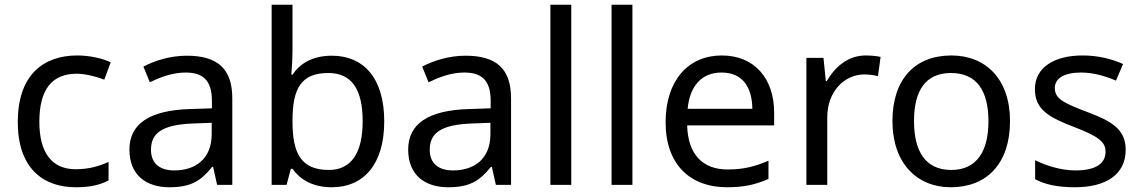

<svg xmlns="http://www.w3.org/2000/svg" viewBox="-20 -780 4814 810"><path d="M300 10C361 10 402 0 438 -19V-97C401 -80 357 -66 299 -66C198 -66 146 -137 146 -266C146 -400 197 -469 304 -469C341 -469 388 -456 420 -444L447 -517C415 -533 360 -546 306 -546C162 -546 55 -463 55 -265C55 -75 157 10 300 10Z M768 -545C698 -545 632 -524 585 -499L612 -433C656 -454 707 -474 763 -474C833 -474 874 -444 874 -355V-323L783 -320C608 -315 526 -256 526 -149C526 -40 598 10 695 10C785 10 828 -17 875 -76H879L896 0H960V-365C960 -490 898 -545 768 -545ZM794 -259 873 -262V-214C873 -110 805 -61 715 -61C657 -61 617 -88 617 -148C617 -216 660 -254 794 -259Z M1214 -575V-760H1126V0H1189L1207 -68H1214C1244 -25 1296 10 1380 10C1512 10 1601 -84 1601 -268C1601 -452 1513 -545 1380 -545C1296 -545 1244 -510 1214 -465H1209C1211 -487 1214 -530 1214 -575ZM1365 -472C1463 -472 1510 -404 1510 -269C1510 -136 1463 -63 1367 -63C1249 -63 1214 -135 1214 -267V-271C1214 -408 1251 -472 1365 -472Z M1944 -545C1874 -545 1808 -524 1761 -499L1788 -433C1832 -454 1883 -474 1939 -474C2009 -474 2050 -444 2050 -355V-323L1959 -320C1784 -315 1702 -256 1702 -149C1702 -40 1774 10 1871 10C1961 10 2004 -17 2051 -76H2055L2072 0H2136V-365C2136 -490 2074 -545 1944 -545ZM1970 -259 2049 -262V-214C2049 -110 1981 -61 1891 -61C1833 -61 1793 -88 1793 -148C1793 -216 1836 -254 1970 -259Z M2390 0V-760H2302V0Z M2648 0V-760H2560V0Z M3025 -546C2883 -546 2788 -440 2788 -264C2788 -85 2893 10 3046 10C3119 10 3167 -1 3222 -25V-102C3166 -78 3118 -65 3050 -65C2943 -65 2882 -130 2879 -251H3246V-304C3246 -450 3162 -546 3025 -546ZM3024 -474C3113 -474 3153 -412 3154 -321H2881C2890 -417 2940 -474 3024 -474Z M3632 -546C3557 -546 3502 -497 3468 -438H3464L3454 -536H3382V0H3470V-286C3470 -394 3543 -466 3626 -466C3644 -466 3667 -463 3684 -459L3695 -540C3677 -544 3652 -546 3632 -546Z M4241 -269C4241 -446 4139 -546 3994 -546C3840 -546 3745 -446 3745 -269C3745 -91 3849 10 3991 10C4144 10 4241 -91 4241 -269ZM3836 -269C3836 -396 3883 -472 3992 -472C4101 -472 4150 -396 4150 -269C4150 -142 4101 -63 3993 -63C3884 -63 3836 -142 3836 -269Z M4729 -148C4729 -234 4670 -269 4568 -307C4465 -346 4430 -364 4430 -409C4430 -449 4469 -474 4541 -474C4593 -474 4643 -459 4688 -440L4718 -510C4668 -532 4612 -546 4547 -546C4427 -546 4346 -495 4346 -404C4346 -316 4408 -284 4512 -244C4617 -204 4644 -180 4644 -140C4644 -92 4606 -61 4517 -61C4454 -61 4389 -83 4347 -104V-24C4388 -2 4440 10 4515 10C4646 10 4729 -44 4729 -148Z"/></svg>

Font: Noto Sans Lycian
Style: Regular
Weight: 400
Designer: Monotype Design Team
Foundry: Monotype Imaging Inc.
Version: Version 2.002